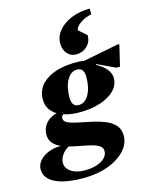

<svg xmlns="http://www.w3.org/2000/svg" viewBox="-247 -942 1037 1294"><g transform="rotate(-15 272.0 -295.5)"><path d="M175 251Q46 251 -23.5 217Q-93 183 -93 120Q-93 87 -70 60Q-47 33 -8.5 17.5Q30 2 78 2V1Q46 -13 25.5 -36.5Q5 -60 5 -97Q5 -141 32.5 -173.5Q60 -206 109 -219Q43 -259 43 -331Q43 -417 119 -466.5Q195 -516 325 -516Q354 -516 383 -512L632 -561L637 -555L603 -411H577L451 -470V-464Q543 -413 543 -348Q543 -300 507 -263Q471 -226 407.5 -205Q344 -184 261 -184Q198 -184 151 -200Q137 -192 137 -174Q137 -153 163.5 -141Q190 -129 232.5 -120.5Q275 -112 322 -102Q369 -92 411.5 -75.5Q454 -59 480.5 -30.5Q507 -2 507 44Q507 102 462.5 149Q418 196 343 223.5Q268 251 175 251ZM269 -233Q312 -233 339 -280.5Q366 -328 366 -403Q366 -467 317 -467Q274 -467 247 -419.5Q220 -372 220 -297Q220 -233 269 -233ZM63 117Q63 154 99.5 178.5Q136 203 194 203Q265 203 310 177Q355 151 355 111Q355 87 334.5 73.5Q314 60 280.5 51.5Q247 43 207.5 36Q168 29 130 19Q101 34 82 61Q63 88 63 117ZM507 -842V-802Q463 -793 430 -770.5Q397 -748 391 -722L447 -673V-667Q447 -625 416 -596Q385 -567 340 -567Q303 -567 278.5 -594.5Q254 -622 254 -665Q254 -715 287.5 -755Q321 -795 378.5 -818.5Q436 -842 507 -842Z"/></g></svg>

Font: Platypi ExtraBold
Style: Italic
Weight: 800
Italic angle: -13°
Designer: David Sargent
Foundry: Bolt Cutter Type
Version: Version 1.200; ttfautohint (v1.8.4.7-5d5b)